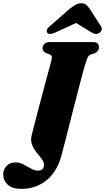

<svg xmlns="http://www.w3.org/2000/svg" viewBox="-109 -962 654 1196"><path d="M420 -555Q415 -540 404.8 -501.8Q394.5 -463.5 381 -410.8Q367.5 -358 352.2 -299.2Q337 -240.5 322.8 -183.8Q308.5 -127 296.5 -80.2Q284.5 -33.5 277 -6Q251 102.5 183.8 158.5Q116.5 214.5 23 214.5Q-32.5 214.5 -60.8 188.5Q-89 162.5 -89 125.5Q-89 94 -68 71.8Q-47 49.5 -10.5 49.5Q13 49.5 37 62.2Q61 75 84 88Q107 101 127 101Q165 101 165 64Q165 46.5 150.5 27.8Q136 9 118.2 -13Q100.5 -35 90.2 -61.8Q80 -88.5 89 -122.5Q94.5 -144.5 106.2 -190.2Q118 -236 133 -293Q148 -350 163 -406.2Q178 -462.5 190 -507Q202 -551.5 207.5 -571Q215 -599.5 213.5 -609.2Q212 -619 199 -624L178.5 -631.5Q156 -641.5 156 -661.5Q156 -678.5 167.8 -689.2Q179.5 -700 202.5 -700H468Q491.5 -700 499.5 -690.8Q507.5 -681.5 507.5 -667.5Q507.5 -653.5 499 -643.8Q490.5 -634 479 -629.5L456.5 -622.5Q448.5 -619.5 443.5 -614Q438.5 -608.5 433.5 -595.2Q428.5 -582 420 -555ZM236.5 -760Q200 -742.5 185.5 -757.5Q180.5 -763.5 182.8 -774.8Q185 -786 201 -798.5L323.5 -906Q344.5 -922 360.8 -931.8Q377 -941.5 397.5 -941.5Q418 -941.5 428.5 -931.8Q439 -922 450.5 -906L519.5 -798.5Q528 -786 523.8 -774.8Q519.5 -763.5 511 -757.5Q488 -742.5 461.5 -760L365 -819Z"/></svg>

Font: Fraunces 9pt S000 Black
Style: Italic
Weight: 900
Italic angle: -16°
Version: Version 1.000; ttfautohint (v1.8.3)